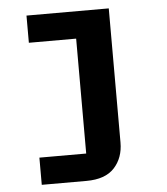

<svg xmlns="http://www.w3.org/2000/svg" viewBox="-52 -562 703 809"><g transform="rotate(-5 300.0 -158.0)"><path d="M92 85H290V-401H90V-516H438V51Q438 116 399.5 158Q361 200 281 200H92Z"/></g></svg>

Font: Lilex
Style: Regular
Weight: 400
Monospace: yes
Designer: Mike Abbink, Paul van der Laan, Pieter van Rosmalen, Mikhael Khrustik
Foundry: Mikhael Khrustik
Version: Version 2.510